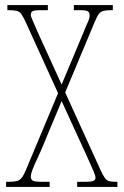

<svg xmlns="http://www.w3.org/2000/svg" viewBox="-20 -734 487 754"><path d="M4 0V-20H10Q32 -20 44 -22.5Q56 -25 64.5 -35Q73 -45 82 -67L208 -368L81 -647Q71 -669 63.5 -679Q56 -689 45 -691.5Q34 -694 13 -694H9V-714H168V-694H140Q113 -694 107 -689.5Q101 -685 101 -676Q101 -669 109.5 -650.5Q118 -632 128 -608L222 -402L308 -607Q317 -630 324.5 -646Q332 -662 332 -674Q332 -683 326.5 -688.5Q321 -694 295 -694H270V-714H423V-694H417Q398 -694 387 -691.5Q376 -689 368.5 -679.5Q361 -670 352 -648L236 -371L374 -68Q384 -46 391.5 -35.5Q399 -25 409 -22.5Q419 -20 437 -20H441V0H283V-20H313Q342 -20 348.5 -24.5Q355 -29 355 -36Q355 -44 347 -62.5Q339 -81 321 -121L222 -337L141 -143Q124 -107 115.5 -87Q107 -67 104 -57Q101 -47 101 -40Q101 -30 108 -25Q115 -20 145 -20H175V0Z"/></svg>

Font: Noto Serif Georgian ExtraCondensed Thin
Style: Regular
Weight: 100
Width: 2
Designer: Monotype Design Team, Akaki Razmadze
Foundry: Google LLC
Version: Version 2.003; ttfautohint (v1.8.4.7-5d5b)